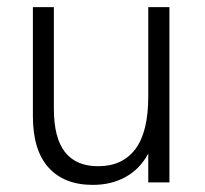

<svg xmlns="http://www.w3.org/2000/svg" viewBox="-20 -513 576 540"><path d="M72.5 -186.5V-493H131.5V-207.5Q131.5 -125 162.8 -85.2Q194 -45.5 256 -45.5Q324.5 -45.5 360.8 -93.8Q397 -142 397 -242V-493H456.5V0H397V-81Q373.5 -37.5 333.2 -15.2Q293 7 241 7Q160.5 7 116.5 -41.8Q72.5 -90.5 72.5 -186.5Z"/></svg>

Font: HK Grotesk Light
Style: Regular
Weight: 300
Designer: Alfredo Marco Pradil
Foundry: Hanken Design Co.
Version: Version 3.001